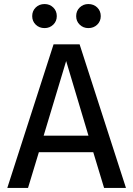

<svg xmlns="http://www.w3.org/2000/svg" viewBox="-20 -925 655 945"><path d="M492.3 0 439 -175.9H171.3L117.9 0H15.9L243.6 -706.7H371.8L600 0ZM305.6 -624.6 194.9 -257.4H415.4ZM138.5 -845.6Q138.5 -871.3 155.9 -888.2Q173.3 -905.1 199.5 -905.1Q224.6 -905.1 242.1 -888.2Q259.5 -871.3 259.5 -845.6Q259.5 -820.5 242.1 -803.6Q224.6 -786.7 199.5 -786.7Q173.3 -786.7 155.9 -803.6Q138.5 -820.5 138.5 -845.6ZM354.9 -845.6Q354.9 -871.3 372.3 -888.2Q389.7 -905.1 414.9 -905.1Q441 -905.1 458.5 -888.2Q475.9 -871.3 475.9 -845.6Q475.9 -820.5 458.5 -803.6Q441 -786.7 414.9 -786.7Q389.7 -786.7 372.3 -803.6Q354.9 -820.5 354.9 -845.6Z"/></svg>

Font: Fira Code Fixed Retina
Style: Regular
Weight: 450
Monospace: yes
Designer: Carrois Corporate, Edenspiekermann AG, Nikita Prokopov
Foundry: Carrois Corporate, Edenspiekermann AG, Nikita Prokopov
Version: Version 5.002